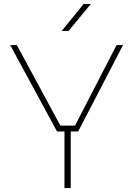

<svg xmlns="http://www.w3.org/2000/svg" viewBox="-20 -960 684 980"><path d="M295 -802 407 -940H444L330 -802ZM309 0V-289H271L32 -730H66L288 -319H363L575 -730H608L379 -289H341V0Z"/></svg>

Font: Sora Thin
Style: Regular
Weight: 32
Designer: Jonathan Barnbrook, Julián Moncada
Foundry: Barnbrook Fonts
Version: Version 2.000